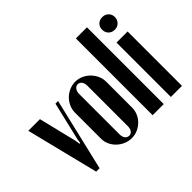

<svg xmlns="http://www.w3.org/2000/svg" viewBox="-139 -963 1236 1236"><g transform="rotate(-45 479.5 -344.5)"><path d="M167 0H136L13 -495H119L183 -232L187 -203H194L198 -232L260 -495H284Z M449 -505Q478 -505 503.5 -493.5Q529 -482 548.5 -462.5Q568 -443 579.5 -417.5Q591 -392 591 -364V-127Q591 -100 580 -75Q569 -50 549.5 -31Q530 -12 505 -1Q480 10 451 10Q423 10 397 -1Q371 -12 351 -31Q331 -50 319.5 -75Q308 -100 308 -127V-364Q308 -393 319.5 -418.5Q331 -444 350 -463Q369 -482 395 -493.5Q421 -505 449 -505ZM450 -482Q433 -482 422.5 -467.5Q412 -453 412 -431V-63Q412 -41 422.5 -27Q433 -13 450 -13Q467 -13 477 -26.5Q487 -40 487 -63V-431Q487 -454 476.5 -468Q466 -482 450 -482Z M650 -699H751V0H650Z M809 -619Q809 -644 825 -660Q841 -676 867 -676Q892 -676 908.5 -660Q925 -644 925 -619Q925 -594 908.5 -577.5Q892 -561 867 -561Q841 -561 825 -577.5Q809 -594 809 -619ZM917 -495V0H816V-495Z"/></g></svg>

Font: Moniqa Extra Bold Narrow Heading
Style: Regular
Weight: 800
Width: 4
Designer: Rajesh Rajput
Foundry: Rajesh Rajput
Version: Version 1.000;December 15, 2022;FontCreator 14.0.0.2794 32-b